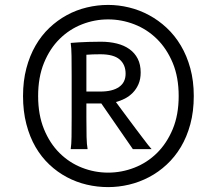

<svg xmlns="http://www.w3.org/2000/svg" viewBox="-20 -745 829 777"><path d="M329.6 -374.5H385.7Q435.5 -374.5 461.9 -393.1Q488.3 -411.6 488.3 -446.8Q488.3 -483.4 464.1 -504.4Q439.9 -525.4 385.7 -525.4Q369.6 -525.4 356 -524.9Q342.3 -524.4 329.6 -523.4ZM329.6 -267.6Q329.6 -221.7 330.3 -190.9Q331.1 -160.2 334.5 -141.6H266.1Q269 -160.2 269.5 -190.9Q270 -221.7 270 -267.6V-438.5Q270 -484.4 269.5 -518.6Q269 -552.7 266.1 -571.3Q280.8 -572.3 299.8 -573.7Q315.9 -574.7 338.1 -575.4Q360.4 -576.2 388.2 -576.2Q423.3 -576.2 452.9 -568.8Q482.4 -561.5 503.9 -546.1Q525.4 -530.8 537.4 -507.3Q549.3 -483.9 549.3 -451.7Q549.3 -424.8 540.5 -404.5Q531.7 -384.3 517.3 -369.6Q502.9 -355 485.1 -345.9Q467.3 -336.9 449.2 -332Q457.5 -320.8 470.2 -303.5Q482.9 -286.1 497.6 -266.6Q512.2 -247.1 527.3 -226.8Q542.5 -206.5 555.7 -189.2Q568.8 -171.9 578.9 -158.9Q588.9 -146 593.3 -141.6H517.6L390.1 -326.2H329.6ZM417.5 -666.5Q362.8 -666.5 311.8 -646.5Q260.7 -626.5 221.2 -587.4Q181.6 -548.3 158 -490.5Q134.3 -432.6 134.3 -356.4Q134.3 -280.3 158 -222.4Q181.6 -164.6 221.2 -125.5Q260.7 -86.4 311.8 -66.4Q362.8 -46.4 417.5 -46.4Q472.2 -46.4 523.7 -66.4Q575.2 -86.4 615 -125.5Q654.8 -164.6 679 -222.4Q703.1 -280.3 703.1 -356.4Q703.1 -432.6 679 -490.5Q654.8 -548.3 615 -587.4Q575.2 -626.5 523.7 -646.5Q472.2 -666.5 417.5 -666.5ZM417.5 -725.1Q460 -725.1 502.2 -714.8Q544.4 -704.6 583 -683.8Q621.6 -663.1 654.5 -632.3Q687.5 -601.6 711.9 -560.5Q736.3 -519.5 750.2 -468.5Q764.2 -417.5 764.2 -356.4Q764.2 -293.9 750.2 -242.4Q736.3 -190.9 711.9 -150.1Q687.5 -109.4 654.5 -78.9Q621.6 -48.3 583 -28.1Q544.4 -7.8 502.2 2.2Q460 12.2 417.5 12.2Q373.5 12.2 331.1 2.2Q288.6 -7.8 250.5 -28.1Q212.4 -48.3 179.9 -78.9Q147.5 -109.4 123.8 -150.1Q100.1 -190.9 86.7 -242.7Q73.2 -294.4 73.2 -356.4Q73.2 -417.5 86.7 -468.5Q100.1 -519.5 123.8 -560.5Q147.5 -601.6 179.9 -632.3Q212.4 -663.1 250.5 -683.8Q288.6 -704.6 331.3 -714.8Q374 -725.1 417.5 -725.1Z"/></svg>

Font: Andika Afr
Style: Regular
Weight: 400
Designer: Victor Gaultney, Annie Olsen, Julie Remington, Don Collingsworth, Eric Hays, Becca Hirsbrunner
Foundry: SIL International
Version: Version 5.000